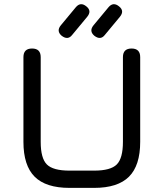

<svg xmlns="http://www.w3.org/2000/svg" viewBox="-20 -914 796 934"><path d="M280 -740Q253 -763 276 -791L349 -879Q372 -906 400 -883Q428 -861 404 -832L331 -744Q310 -717 280 -740ZM439 -740Q412 -763 435 -791L508 -879Q531 -906 559 -883Q587 -861 563 -832L490 -744Q469 -717 439 -740ZM318 0Q203 0 148.5 -54.5Q94 -109 94 -224V-636Q94 -678 136 -678Q178 -678 178 -636V-224Q178 -144 208 -114Q238 -84 318 -84H438Q518 -84 548 -114Q578 -144 578 -224V-636Q578 -678 620 -678Q662 -678 662 -636V-224Q662 -109 607.5 -54.5Q553 0 438 0Z"/></svg>

Font: Jura
Style: Bold
Weight: 700
Designer: Daniel Johnson, Alexei Vanyashin
Foundry: Daniel Johnson
Version: Version 5.103